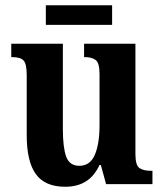

<svg xmlns="http://www.w3.org/2000/svg" viewBox="-20 -703 624 733"><path d="M229 10Q152 10 117 -38Q82 -86 82 -187V-416Q82 -459 70 -472Q58 -485 26 -485H23V-536H220V-210Q220 -141 232.5 -105.5Q245 -70 283 -70Q324 -70 342 -112Q360 -154 360 -225V-420Q360 -464 344.5 -474.5Q329 -485 304 -485H301V-536H497V-115Q497 -71 513 -61Q529 -51 554 -51H562V0H385L365 -73H360Q339 -29 306.5 -9.5Q274 10 229 10ZM155 -608V-683H408V-608Z"/></svg>

Font: Noto Serif Hebrew Condensed
Style: Bold
Weight: 700
Width: 3
Designer: Monotype Design Team
Foundry: Monotype Imaging Inc.
Version: Version 2.004; ttfautohint (v1.8.4.7-5d5b)